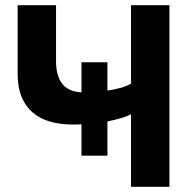

<svg xmlns="http://www.w3.org/2000/svg" viewBox="-20 -720 738 740"><path d="M294 -241Q285 -240 276.5 -240Q268 -240 260 -240Q213 -240 174 -251Q135 -262 107 -285.5Q79 -309 63.5 -346Q48 -383 48 -435V-700H196V-484Q196 -428 219.5 -397.5Q243 -367 294 -364V-480H394V-371Q422 -375 445.5 -381.5Q469 -388 485 -398V-700H633V0H485V-280Q471 -272 447.5 -265Q424 -258 394 -252V-120H294Z"/></svg>

Font: PT Sans Caption
Style: Bold
Weight: 700
Designer: A.Korolkova, O.Umpeleva, V.Yefimov
Foundry: ParaType Ltd
Version: Version 2.003W OFL